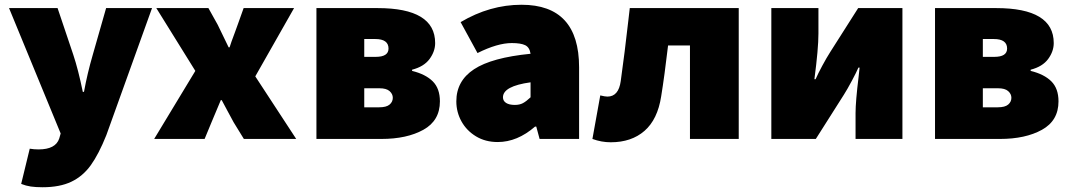

<svg xmlns="http://www.w3.org/2000/svg" viewBox="-20 -584 4509 807"><path d="M69 189 105 41Q123 44 142 44Q214 44 229 -2L235 -23L18 -550H222L288 -354Q309 -291 328 -198H333Q347 -275 370 -354L426 -550H619L427 -16Q395 64 361.5 110.5Q328 157 279.5 180Q231 203 159 203Q130 203 109.5 200Q89 197 69 189Z M801 -286 637 -550H856L895 -480Q901 -469 926 -416L941 -385H945Q950 -402 967 -447L979 -480L1004 -550H1216L1053 -263L1225 0H1005L962 -70L935 -120L912 -163H908L869 -70L840 0H628Z M1310 -550H1567Q1809 -550 1809 -403Q1809 -368 1785.5 -336Q1762 -304 1712 -291V-286Q1769 -272 1799 -242Q1829 -212 1829 -158Q1829 -77 1759.5 -38.5Q1690 0 1583 0H1310ZM1613 -380Q1613 -420 1557 -420H1511V-345H1559Q1613 -345 1613 -380ZM1631 -173Q1631 -189 1617.5 -201Q1604 -213 1575 -213H1511V-133H1574Q1604 -133 1617.5 -144.5Q1631 -156 1631 -173Z M1898 -158Q1898 -244 1972.5 -293Q2047 -342 2210 -358Q2206 -385 2187.5 -394Q2169 -403 2131 -403Q2071 -403 1987 -361L1916 -491Q2039 -564 2172 -564Q2414 -564 2414 -301V0H2248L2234 -52H2229Q2154 13 2072 13Q2020 13 1980.5 -11Q1941 -35 1919.5 -74Q1898 -113 1898 -158ZM2210 -175V-238Q2094 -222 2094 -175Q2094 -160 2107 -151.5Q2120 -143 2144 -143Q2164 -143 2178 -150.5Q2192 -158 2210 -175Z M2470 0 2503 -183Q2523 -178 2533 -178Q2580 -178 2589 -243Q2606 -364 2621 -498L2627 -550H3085V0H2880V-393H2788Q2773 -265 2759 -179Q2744 -82 2689 -34Q2634 14 2547 14Q2508 14 2470 0Z M3222 -550H3420V-443Q3420 -379 3403 -251H3408Q3418 -274 3436 -307.5Q3454 -341 3470 -366L3587 -550H3773V0H3576V-109Q3576 -157 3589 -263L3593 -300H3588Q3580 -281 3560.5 -244.5Q3541 -208 3527 -186L3409 0H3222Z M3910 -550H4167Q4409 -550 4409 -403Q4409 -368 4385.5 -336Q4362 -304 4312 -291V-286Q4369 -272 4399 -242Q4429 -212 4429 -158Q4429 -77 4359.5 -38.5Q4290 0 4183 0H3910ZM4213 -380Q4213 -420 4157 -420H4111V-345H4159Q4213 -345 4213 -380ZM4231 -173Q4231 -189 4217.5 -201Q4204 -213 4175 -213H4111V-133H4174Q4204 -133 4217.5 -144.5Q4231 -156 4231 -173Z"/></svg>

Font: Nebula Sans Black
Style: Regular
Weight: 900
Designer: Paul D. Hunt for Adobe (as Source Sans)
Foundry: Nebula Entertainment & Broadcasting LLC
Version: Version 1.010